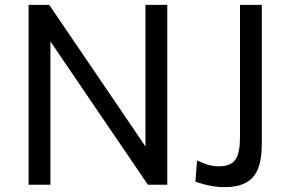

<svg xmlns="http://www.w3.org/2000/svg" viewBox="-20 -762 1185 792"><path d="M580 -158 183 -742H98V0H188V-591L590 0H670V-742H580ZM1060 -742H970V-198C970 -110 949 -76 882 -76C840 -76 814 -92 793 -100L786 -13C801 -7 852 10 905 10C1028 10 1060 -56 1060 -172Z"/></svg>

Font: Cheyenne Sans
Style: Regular
Weight: 400
Designer: The Public Sans project authors (U.S. Web Design System), Libre Franklin designed by Pablo Impallari and Rodrigo Fuenzal
Foundry: The Cheyenne Sans Project Authors
Version: Version 2.007